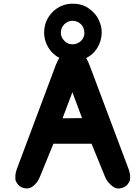

<svg xmlns="http://www.w3.org/2000/svg" viewBox="-20 -1018 771 1058"><path d="M380.9 -746.6Q320.3 -746.6 286.6 -657.2L72.3 -85.4Q64.9 -62 64.9 -52Q64.9 -42 64.7 -31.7Q64.5 -21.5 75.7 -5.9Q86.9 10.7 108.4 17.6Q138.2 26.4 162.1 7.8Q186.5 -10.7 200.2 -44.4L274.4 -226.1H484.4L558.6 -44.4Q570.8 -13.7 599.6 8.3Q623.5 26.9 653.3 17.6Q672.9 11.2 684.1 -3.4Q695.3 -17.6 696 -26.6Q696.8 -35.6 697.3 -44.7Q697.8 -53.7 692.4 -75.2Q690.4 -81.5 689 -85.4L474.1 -657.2Q440.9 -746.6 380.9 -746.6ZM432.1 -367.2 324.7 -366.2 378.9 -509.8ZM407.7 -779.8Q393.1 -773.4 376.5 -773.9Q361.8 -774.4 349.1 -781.2Q337.9 -787.6 327.6 -801.3Q315.4 -816.4 315.4 -838.4Q315.4 -854 322.3 -867.7Q330.6 -883.3 345.7 -893.1Q360.4 -903.3 379.4 -903.3Q398.9 -903.3 415 -893.1Q431.2 -883.3 439 -865.7Q444.8 -853 444.8 -838.4Q444.8 -833.5 444.8 -829.1Q441.9 -809.6 429.2 -795.4Q418.9 -784.7 407.7 -779.8ZM464.8 -974.6Q427.2 -999 377.4 -997.6Q324.7 -996.6 283.2 -963.9Q242.7 -931.6 228.5 -880.9Q223.1 -860.8 223.1 -839.4Q223.1 -809.6 233.9 -781.7Q252.9 -732.9 297.4 -704.6Q335.9 -680.2 382.3 -680.2Q393.6 -680.2 405.3 -682.1Q434.1 -686 459 -700.2Q486.3 -715.3 502.4 -734.9Q532.2 -770.5 539.1 -817.9Q540.5 -828.6 540.5 -838.9Q540.5 -874.5 524.9 -906.7Q506.3 -947.3 464.8 -974.6Z"/></svg>

Font: Comic Relief
Style: Bold
Weight: 700
Designer: Jeff Davis
Foundry: Loudifier
Version: Version 1.200; ttfautohint (v1.8.4.7-5d5b)